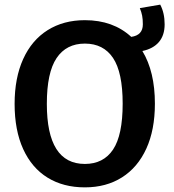

<svg xmlns="http://www.w3.org/2000/svg" viewBox="-20 -793 750 828"><path d="M594 -573Q648 -484 648 -346Q648 -233 611 -152Q574 -71 506 -28Q438 15 346 15Q253 15 185 -27Q117 -69 80 -150Q43 -231 43 -345Q43 -457 80 -538.5Q117 -620 185.5 -663Q254 -706 346 -706Q468 -706 546 -634Q596 -641 596 -688Q596 -710 593 -725.5Q590 -741 583 -758L671 -773Q690 -737 690 -688Q690 -641 665.5 -612Q641 -583 594 -573ZM509 -346Q509 -481 467.5 -543Q426 -605 346 -605Q266 -605 224 -542.5Q182 -480 182 -345Q182 -86 346 -86Q426 -86 467.5 -148Q509 -210 509 -346Z"/></svg>

Font: Fira Sans Medium
Style: Regular
Weight: 500
Designer: bBox Type GmbH & Carrois Corporate GbR & Edenspiekermann AG
Foundry: bBox Type GmbH & Carrois Corporate GbR & Edenspiekermann AG
Version: Version 4.301